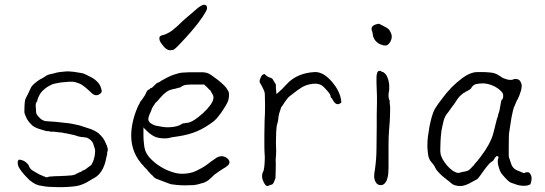

<svg xmlns="http://www.w3.org/2000/svg" viewBox="-20 -776 2302 811"><path d="M334 -56.6Q334 -56.6 332 -56.6Q326.2 -54.7 325.2 -52.7Q323.2 -48.8 319.3 -49.8Q319.3 -49.8 312.5 -46.9Q311.5 -45.9 309.6 -44.9Q303.7 -43 298.8 -40Q295.9 -37.1 282.2 -35.2Q259.8 -33.2 231.4 -32.2Q211.9 -32.2 192.4 -30.3H190.4L186.5 -29.3H185.5H184.6Q180.7 -27.3 178.7 -27.3H174.8Q171.9 -27.3 168.9 -30.3L165 -31.2H163.1L162.1 -32.2L158.2 -34.2L146.5 -39.1Q139.6 -43 130.9 -47.9Q120.1 -53.7 116.2 -56.6Q114.3 -58.6 109.4 -62.5Q105.5 -67.4 103.5 -71.3V-72.3Q100.6 -82 87.9 -91.8Q76.2 -100.6 61.5 -101.6Q58.6 -101.6 56.6 -97.7Q54.7 -95.7 54.7 -89.8Q54.7 -76.2 62.5 -64.5Q71.3 -50.8 80.1 -41Q86.9 -34.2 90.8 -29.3Q95.7 -24.4 100.6 -19.5Q104.5 -14.6 109.9 -11.2Q115.2 -7.8 120.1 -3.9Q129.9 2.9 143.6 6.8Q157.2 9.8 171.9 11.7Q186.5 13.7 202.1 13.7Q216.8 14.6 229.5 14.6Q273.4 14.6 303.7 9.8Q331.1 4.9 361.3 -14.6Q368.2 -18.6 368.2 -18.6L369.1 -19.5Q374 -21.5 376 -23.4H377Q390.6 -31.2 398.4 -40Q408.2 -50.8 414.6 -64Q420.9 -77.1 424.8 -90.8Q428.7 -105.5 430.7 -117.2Q431.6 -122.1 432.6 -122.1Q432.6 -123 432.6 -129.9V-130.9V-131.8Q432.6 -131.8 434.6 -137.7Q435.5 -140.6 435.5 -143.6Q435.5 -146.5 434.6 -149.4Q433.6 -152.3 432.6 -157.2Q432.6 -161.1 429.7 -164.1Q427.7 -167 427.7 -169.9H426.8V-170.9Q418.9 -192.4 397.5 -211.9Q385.7 -221.7 364.3 -230.5Q341.8 -238.3 316.4 -246.1Q282.2 -254.9 256.8 -256.8Q208 -262.7 195.3 -262.7Q187.5 -263.7 183.6 -263.7Q173.8 -264.6 169.9 -264.6Q168 -265.6 158.2 -269.5Q153.3 -272.5 148.4 -277.3Q138.7 -286.1 134.8 -293.9Q131.8 -297.9 131.8 -315.4Q131.8 -319.3 130.9 -325.2Q130.9 -331.1 130.9 -334Q130.9 -335.9 131.8 -339.8Q135.7 -349.6 136.7 -345.7Q136.7 -345.7 136.7 -346.7Q138.7 -360.4 145.5 -372.1Q151.4 -384.8 163.1 -395.5Q173.8 -406.2 187.5 -413.1Q200.2 -420.9 211.9 -422.9Q222.7 -424.8 231.4 -426.8Q233.4 -427.7 271.5 -430.7Q287.1 -431.6 295.9 -429.7Q314.5 -424.8 327.1 -417Q343.8 -405.3 353.5 -395.5Q358.4 -391.6 362.3 -387.7Q366.2 -383.8 368.2 -381.8Q370.1 -380.9 372.1 -378.9Q374 -377 379.9 -375Q383.8 -373 389.6 -374Q397.5 -375 405.3 -381.8Q411.1 -387.7 409.2 -394.5Q405.3 -415 394.5 -426.8Q381.8 -441.4 364.3 -450.2Q339.8 -462.9 332 -465.8Q324.2 -467.8 291 -472.7Q273.4 -474.6 262.7 -474.6Q228.5 -471.7 220.7 -469.7Q208 -465.8 193.4 -462.9Q179.7 -460 170.9 -453.1Q161.1 -446.3 150.4 -441.4Q141.6 -436.5 129.9 -426.8Q115.2 -415 110.4 -405.3Q98.6 -378.9 88.9 -361.3Q83 -352.5 83 -302.7Q83 -295.9 93.8 -273.4Q95.7 -270.5 102.5 -260.7Q113.3 -249 116.2 -246.1Q125 -239.3 132.8 -236.3Q137.7 -233.4 161.1 -226.6Q176.8 -221.7 177.7 -221.7Q184.6 -223.6 192.4 -219.7Q193.4 -219.7 207 -219.7L242.2 -215.8H243.2H244.1Q248 -213.9 250 -213.9Q254.9 -213.9 258.8 -212.9L294.9 -205.1Q303.7 -202.1 309.6 -200.2Q316.4 -198.2 323.2 -197.3Q330.1 -197.3 335 -196.3Q346.7 -194.3 347.7 -194.3Q366.2 -185.5 373 -170.9Q380.9 -148.4 380.9 -146.5Q382.8 -140.6 380.9 -125Q379.9 -116.2 377 -105.5Q375 -97.7 372.1 -91.8Q367.2 -81.1 366.2 -80.1Q365.2 -78.1 353.5 -70.3Q342.8 -61.5 334 -56.6ZM99.6 -19.5 100.6 -18.6Q100.6 -19.5 100.1 -19.5Q99.6 -19.5 99.6 -19.5Z M601.6 -58.6Q599.6 -61.5 593.8 -66.4Q591.8 -69.3 589.8 -70.3Q588.9 -71.3 587.9 -72.3V-73.2Q534.2 -127.9 534.2 -203.1Q534.2 -236.3 543.5 -272Q552.7 -307.6 568.4 -337.9H569.3Q570.3 -342.8 573.2 -347.2Q576.2 -351.6 579.1 -354.5L580.1 -355.5L591.8 -373Q594.7 -377 595.7 -380.9Q597.7 -384.8 599.6 -389.6Q601.6 -392.6 604 -395Q606.4 -397.5 610.4 -398.4L611.3 -399.4H613.3V-401.4V-403.3H615.2H616.2H617.2Q619.1 -404.3 621.1 -405.3Q625 -407.2 627.9 -411.1Q630.9 -415 634.8 -418Q638.7 -420.9 642.6 -424.8Q654.3 -428.7 662.1 -435.5Q684.6 -448.2 702.1 -456.1Q719.7 -462.9 739.3 -467.8Q750 -469.7 758.8 -469.7Q767.6 -469.7 778.3 -470.7H826.2Q832 -470.7 839.8 -470.7Q846.7 -469.7 855.5 -467.8Q862.3 -465.8 875 -457Q887.7 -448.2 901.4 -437.5Q915 -426.8 926.8 -415Q937.5 -404.3 939.5 -398.4L940.4 -397.5Q947.3 -388.7 947.3 -377.9Q947.3 -356.4 941.4 -344.7Q935.5 -332 923.8 -314.5Q918.9 -306.6 914.6 -300.3Q910.2 -293.9 904.3 -287.1Q899.4 -280.3 894.5 -274.9Q889.6 -269.5 882.8 -263.7Q846.7 -236.3 812.5 -221.7Q778.3 -207 733.4 -200.2L707 -196.3Q690.4 -191.4 677.7 -191.4Q647.5 -191.4 630.9 -200.2Q613.3 -209 594.7 -228.5L589.8 -233.4L585.9 -238.3V-231.4V-225.6V-203.1Q585.9 -187.5 587.9 -170.9Q588.9 -154.3 593.8 -139.6Q600.6 -121.1 618.2 -103.5Q635.7 -85.9 657.7 -72.3Q679.7 -58.6 703.1 -50.8Q727.5 -42 749 -42Q782.2 -42 807.6 -53.7Q833 -65.4 853.5 -80.1Q863.3 -87.9 872.1 -94.2Q880.9 -100.6 888.7 -105.5Q901.4 -116.2 917 -116.2Q926.8 -116.2 938.5 -108.4Q949.2 -100.6 949.2 -90.8V-87.9Q947.3 -81.1 942.4 -77.1Q935.5 -71.3 929.7 -67.4H928.7Q918 -60.5 906.7 -53.2Q895.5 -45.9 885.7 -38.1Q877.9 -31.2 872.1 -25.4L861.3 -15.6Q854.5 -10.7 847.7 -7.3Q840.8 -3.9 833 -2H832Q815.4 3.9 798.8 5.9Q781.2 6.8 761.7 6.8Q742.2 6.8 728.5 5.4Q714.8 3.9 701.2 2L674.8 -7.8Q661.1 -12.7 641.6 -20.5Q639.6 -20.5 638.7 -21.5Q637.7 -22.5 635.7 -23.4V-24.4H634.8Q630.9 -26.4 629.9 -27.3L628.9 -28.3V-29.3Q625 -34.2 621.1 -37.1Q617.2 -40 614.3 -43.9Q611.3 -47.9 607.4 -50.8Q604.5 -53.7 601.6 -58.6ZM618.2 -307.6Q616.2 -302.7 611.3 -292Q606.4 -279.3 606.4 -273.4Q606.4 -262.7 617.2 -254.9Q626 -249 637.7 -245.1H638.7Q652.3 -242.2 666 -240.2Q679.7 -238.3 687.5 -238.3Q697.3 -238.3 713.9 -240.2Q730.5 -243.2 738.3 -247.1H739.3Q749 -253.9 753.9 -254.9Q758.8 -255.9 768.6 -256.8Q783.2 -257.8 802.7 -270.5Q821.3 -283.2 838.9 -299.3Q856.4 -315.4 869.1 -333Q881.8 -350.6 881.8 -365.2Q881.8 -371.1 877 -378.9Q873 -386.7 868.2 -394.5L866.2 -395.5V-396.5Q862.3 -397.5 861.3 -400.4Q858.4 -404.3 855.5 -406.2V-407.2Q850.6 -411.1 848.6 -413.1L843.8 -417V-418L842.8 -418.9H841.8H840.8H786.1Q778.3 -418.9 770.5 -418Q754.9 -417 745.1 -409.2Q742.2 -407.2 740.2 -406.2Q739.3 -406.2 739.3 -406.2Q737.3 -406.2 734.4 -405.3L720.7 -401.4Q709 -399.4 700.2 -396.5Q691.4 -393.6 684.6 -388.7Q677.7 -383.8 670.9 -377.9Q664.1 -371.1 656.2 -362.3Q648.4 -353.5 644.5 -348.6Q638.7 -343.8 633.8 -337.9V-336.9Q630.9 -332 627 -327.1Q622.1 -320.3 618.2 -307.6ZM653.3 -617.2Q654.3 -625 668 -627.9Q677.7 -629.9 684.6 -633.8Q697.3 -639.6 709 -648.4Q712.9 -652.3 717.8 -656.2Q722.7 -660.2 727.5 -664.1Q737.3 -673.8 748 -683.6Q756.8 -692.4 767.6 -701.2Q789.1 -719.7 807.6 -735.4Q831.1 -756.8 843.8 -755.9Q855.5 -754.9 854.5 -739.3Q852.5 -729.5 834 -702.1Q814.5 -673.8 789.1 -644.5Q763.7 -615.2 740.2 -590.8Q715.8 -564.5 709 -564.5Q705.1 -564.5 703.1 -564.5Q701.2 -563.5 698.2 -563.5Q682.6 -564.5 668 -584Q652.3 -602.5 653.3 -613.3Z M1117.2 6.8Q1113.3 9.8 1111.3 9.8Q1098.6 10.7 1088.9 -18.6Q1086.9 -25.4 1086.9 -31.2Q1086.9 -43 1090.8 -48.8Q1095.7 -57.6 1097.7 -86.9Q1099.6 -115.2 1097.7 -127.9Q1096.7 -138.7 1096.7 -159.2V-209Q1096.7 -239.3 1097.7 -266.6Q1099.6 -294.9 1099.6 -333Q1098.6 -371.1 1098.6 -377.9Q1098.6 -386.7 1094.7 -394.5Q1091.8 -400.4 1087.9 -408.7Q1084 -417 1078.1 -425.8Q1075.2 -431.6 1078.1 -441.4Q1083 -453.1 1085 -456.1Q1086.9 -459 1090.8 -460.9Q1093.8 -461.9 1096.7 -463.9Q1109.4 -451.2 1120.1 -448.2Q1129.9 -446.3 1132.8 -439.5Q1138.7 -430.7 1142.6 -423.8Q1145.5 -419.9 1145.5 -416Q1144.5 -409.2 1146.5 -392.6L1147.5 -378.9L1158.2 -387.7Q1170.9 -398.4 1189.5 -418.9Q1233.4 -467.8 1309.6 -471.7Q1346.7 -472.7 1382.8 -429.7Q1418.9 -387.7 1421.9 -343.8Q1415 -335.9 1406.2 -335.9Q1397.5 -335.9 1389.6 -347.7Q1386.7 -351.6 1385.7 -353.5Q1383.8 -359.4 1377.9 -364.3Q1376 -367.2 1376 -372.1Q1374 -381.8 1346.7 -409.2Q1329.1 -425.8 1300.8 -421.9Q1274.4 -418.9 1254.9 -407.2Q1237.3 -396.5 1207 -372.1Q1198.2 -367.2 1183.6 -345.7Q1170.9 -326.2 1168 -323.2L1167 -322.3V-320.3Q1158.2 -296.9 1156.2 -281.2Q1155.3 -266.6 1152.3 -256.8Q1147.5 -244.1 1146.5 -217.8Q1146.5 -192.4 1145.5 -173.8Q1146.5 -155.3 1146.5 -139.2Q1146.5 -123 1144.5 -102.5Q1145.5 -82 1144.5 -54.7L1143.6 -23.4Q1142.6 -22.5 1141.1 -17.1Q1139.6 -11.7 1136.7 -5.9Q1133.8 0 1129.9 2.9Q1123 4.9 1117.2 6.8Z M1552.7 -641.6Q1550.8 -645.5 1549.8 -649.4Q1547.9 -659.2 1554.7 -666Q1561.5 -672.9 1581.1 -675.8Q1585.9 -673.8 1607.4 -662.1Q1618.2 -656.2 1622.1 -652.3Q1626 -647.5 1630.4 -638.7Q1634.8 -629.9 1634.8 -622.1Q1634.8 -609.4 1627 -596.7Q1618.2 -585 1611.3 -584Q1604.5 -583 1597.7 -585Q1590.8 -586.9 1585 -589.4Q1579.1 -591.8 1572.3 -597.7Q1565.4 -603.5 1562 -609.4Q1558.6 -615.2 1556.6 -620.1Q1554.7 -632.8 1552.7 -641.6ZM1626 -351.6V-341.8V-340.8L1627.9 -324.2V-315.4Q1627.9 -285.2 1626 -259.8L1623 -220.7Q1621.1 -194.3 1621.1 -164.1V-66.4Q1621.1 -56.6 1620.1 -43.9Q1619.1 -31.2 1615.2 -19.5Q1612.3 -8.8 1604.5 -1Q1598.6 5.9 1587.9 5.9Q1574.2 5.9 1567.4 -5.9Q1560.5 -18.6 1560.5 -30.3Q1560.5 -44.9 1563.5 -58.6Q1570.3 -105.5 1570.3 -149.4Q1570.3 -194.3 1571.3 -241.2Q1571.3 -266.6 1571.3 -291Q1572.3 -316.4 1572.3 -342.8V-370.1L1570.3 -423.8V-451.2Q1570.3 -459 1573.2 -468.8Q1576.2 -476.6 1583 -476.6H1587.9L1592.8 -472.7Q1595.7 -471.7 1598.6 -471.7L1599.6 -470.7Q1607.4 -465.8 1612.3 -458Q1617.2 -449.2 1620.1 -439Q1623 -428.7 1624 -417V-396.5L1621.1 -378.9V-377.9V-370.1Q1621.1 -368.2 1622.1 -362.3Q1622.1 -355.5 1626 -351.6Z M1951.2 -390.6Q1948.2 -389.6 1945.3 -386.7Q1943.4 -385.7 1942.4 -384.8V-385.7L1941.4 -384.8Q1940.4 -383.8 1939.5 -383.8H1938.5L1937.5 -382.8Q1931.6 -377.9 1925.8 -373Q1920.9 -369.1 1916 -362.3Q1910.2 -355.5 1907.2 -349.6Q1904.3 -344.7 1899.4 -337.9Q1893.6 -331.1 1887.7 -322.3L1879.9 -311.5Q1875 -303.7 1869.1 -296.9Q1858.4 -284.2 1853.5 -264.6Q1848.6 -245.1 1844.7 -223.6Q1841.8 -201.2 1840.8 -180.7Q1839.8 -160.2 1839.8 -146.5Q1839.8 -146.5 1839.8 -137.7Q1839.8 -133.8 1840.8 -127.9Q1841.8 -118.2 1849.6 -103.5Q1857.4 -89.8 1868.2 -77.1Q1879.9 -63.5 1892.6 -54.7Q1910.2 -43.9 1918.9 -45.9Q1925.8 -47.9 1933.6 -49.8Q1955.1 -52.7 1961.9 -58.6Q1968.8 -64.5 1975.6 -72.3Q1982.4 -78.1 1985.4 -84Q1995.1 -93.8 2009.8 -113.3Q2029.3 -138.7 2043.9 -165Q2058.6 -192.4 2064.5 -215.8Q2077.1 -266.6 2078.1 -270.5Q2082 -280.3 2082 -282.2L2083 -283.2L2084 -291Q2085 -293 2087.9 -302.7Q2089.8 -307.6 2090.8 -314.5Q2091.8 -319.3 2092.8 -326.2Q2093.8 -332 2094.7 -336.9Q2095.7 -342.8 2096.7 -347.7Q2098.6 -351.6 2098.6 -354.5H2099.6L2100.6 -355.5Q2105.5 -358.4 2105.5 -373Q2105.5 -382.8 2094.7 -392.6Q2085.9 -401.4 2073.2 -408.7Q2060.5 -416 2045.9 -419.9Q2032.2 -423.8 2020.5 -423.8Q2005.9 -423.8 1991.2 -420.9Q1977.5 -418 1968.8 -401.4Q1967.8 -401.4 1967.8 -400.4H1966.8Q1965.8 -399.4 1963.9 -397.5H1962.9Q1960.9 -395.5 1959 -394.5Q1954.1 -392.6 1951.2 -390.6ZM2206.1 7.8Q2202.1 8.8 2190.4 8.8Q2178.7 8.8 2165 4.9Q2150.4 0 2136.7 -4.9Q2127 -8.8 2100.6 -40Q2092.8 -48.8 2086.9 -69.3Q2079.1 -93.8 2085 -108.4Q2087.9 -114.3 2081.1 -116.2L2079.1 -117.2L2077.1 -116.2Q2072.3 -112.3 2069.3 -107.4Q2065.4 -100.6 2063.5 -97.7Q2046.9 -86.9 2043 -80.1Q2034.2 -70.3 2026.4 -59.6Q2014.6 -43 2006.3 -31.7Q1998 -20.5 1996.1 -19.5Q1993.2 -17.6 1960 0Q1952.1 3.9 1942.4 6.8Q1933.6 9.8 1924.8 9.8Q1898.4 9.8 1884.8 -2.9Q1878.9 -8.8 1868.2 -16.6Q1857.4 -24.4 1848.6 -32.2Q1839.8 -40 1832 -48.8Q1824.2 -56.6 1821.3 -62.5Q1817.4 -70.3 1813.5 -77.1Q1809.6 -83 1802.7 -90.8Q1791 -102.5 1788.1 -124Q1785.2 -145.5 1785.2 -161.1Q1785.2 -175.8 1787.1 -196.3Q1790 -217.8 1793.9 -240.2Q1797.9 -261.7 1803.7 -282.2Q1809.6 -302.7 1816.4 -315.4Q1827.1 -333 1846.7 -358.4Q1865.2 -383.8 1887.7 -407.2Q1910.2 -429.7 1935.5 -448.2Q1960 -465.8 1984.4 -470.7Q1993.2 -471.7 2000 -471.7Q2007.8 -471.7 2014.6 -471.7Q2032.2 -471.7 2051.8 -469.7Q2070.3 -467.8 2083 -460Q2088.9 -456.1 2095.7 -452.1Q2104.5 -445.3 2110.4 -444.3Q2116.2 -442.4 2122.1 -440.4Q2128.9 -438.5 2136.7 -438.5H2137.7Q2144.5 -438.5 2150.4 -441.4L2152.3 -442.4Q2153.3 -442.4 2157.2 -442.4H2156.2H2157.2Q2171.9 -442.4 2176.8 -433.6Q2183.6 -423.8 2183.6 -414.1Q2183.6 -405.3 2180.7 -393.6Q2174.8 -377 2173.8 -373Q2169.9 -364.3 2165 -353.5H2164.1Q2160.2 -343.8 2155.3 -333Q2149.4 -321.3 2146.5 -307.6Q2140.6 -282.2 2140.6 -280.3Q2131.8 -222.7 2130.9 -217.8Q2128.9 -211.9 2128.9 -152.3V-119.1Q2128.9 -111.3 2131.8 -106.4Q2132.8 -102.5 2138.7 -85Q2146.5 -61.5 2168.9 -54.7Q2175.8 -51.8 2189.5 -45.9Q2195.3 -43.9 2200.2 -47.9Q2210 -48.8 2211.9 -47.9H2212.9Q2214.8 -47.9 2218.8 -43Q2222.7 -37.1 2224.6 -31.2Q2226.6 -22.5 2224.6 -13.7Q2222.7 -1 2219.7 2.9Q2216.8 4.9 2206.1 7.8Z"/></svg>

Font: ToneOZ-YinPZ-Tsuipita-TC
Style: Regular
Weight: 400
Designer: ÂÆ£ÂøóÂáåJeffrey Xuan(jeffreyx@gmail.com, ToneOZ.com) ÈòøÂù§(cjkFonts)
Foundry: ToneOZ
Version: Version 0.24071